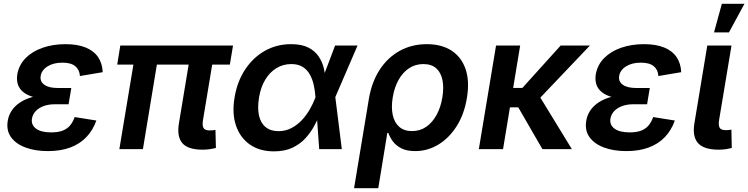

<svg xmlns="http://www.w3.org/2000/svg" viewBox="-20 -779 3909 1003"><path d="M230 10.3Q162.6 10.3 112.3 -8.8Q62 -27.8 37.1 -63.2Q12.2 -98.6 20.5 -147.9Q24.9 -176.3 41 -200.9Q57.1 -225.6 85.7 -244.4Q114.3 -263.2 156.5 -274.2Q198.7 -285.2 255.9 -285.2H346.7L338.4 -234.4H268.1Q233.9 -234.4 208 -224.9Q182.1 -215.3 166.5 -198.5Q150.9 -181.6 147 -159.7Q141.6 -127 168 -107.2Q194.3 -87.4 248 -87.4Q283.2 -87.4 306.9 -96.4Q330.6 -105.5 345.7 -123.3Q360.8 -141.1 370.1 -167.5L483.4 -149.4Q465.3 -98.6 431.4 -63Q397.5 -27.3 347.2 -8.5Q296.9 10.3 230 10.3ZM253.4 -261.2Q198.7 -261.2 161.4 -270.5Q124 -279.8 102.3 -297.4Q80.6 -314.9 73.2 -338.6Q65.9 -362.3 70.3 -390.6Q79.1 -440.4 114.3 -475.8Q149.4 -511.2 203.4 -529.8Q257.3 -548.3 322.3 -548.3Q384.8 -548.3 427.2 -531Q469.7 -513.7 492.2 -481Q514.6 -448.2 516.6 -401.9L397.5 -381.8Q395.5 -414.6 373.3 -433.1Q351.1 -451.7 306.2 -451.7Q258.8 -451.7 227.8 -431.9Q196.8 -412.1 192.4 -381.3Q188 -353.5 211.4 -336.4Q234.9 -319.3 282.7 -319.3H352.5L342.8 -261.2Z M1038.6 2.9Q961.4 2.9 932.4 -31.5Q903.3 -65.9 914.6 -134.3L977.1 -511.2H1100.1L1040.5 -152.3Q1035.6 -123.5 1043 -110.6Q1050.3 -97.7 1074.7 -97.7Q1085.9 -97.7 1093 -98.4Q1100.1 -99.1 1105.5 -100.6L1107.9 -5.9Q1096.7 -2.9 1078.4 0Q1060.1 2.9 1038.6 2.9ZM603.5 0 688.5 -511.2H811L726.6 0ZM592.3 -441.4 608.4 -541H1197.3L1180.7 -441.4Z M1411.1 11.7Q1336.4 11.7 1285.4 -23.9Q1234.4 -59.6 1212.9 -122.8Q1191.4 -186 1205.1 -268.6Q1218.8 -352.5 1260.3 -415.5Q1301.8 -478.5 1363.5 -513.4Q1425.3 -548.3 1501 -548.3Q1556.2 -548.3 1590.8 -530.5Q1625.5 -512.7 1644.8 -483.9Q1664.1 -455.1 1671.9 -421.4Q1679.7 -387.7 1681.2 -356H1720.7L1731.4 -273.9L1765.6 0H1647.5L1627.9 -272Q1626 -302.7 1619.4 -333.3Q1612.8 -363.8 1599.1 -388.9Q1585.4 -414.1 1561.8 -429.2Q1538.1 -444.3 1501.5 -444.3Q1459 -444.3 1424.1 -423.1Q1389.2 -401.9 1365.5 -362.5Q1341.8 -323.2 1333 -268.6Q1324.2 -214.8 1333 -175.5Q1341.8 -136.2 1367.7 -115Q1393.6 -93.8 1435.1 -93.8Q1471.2 -93.8 1501.7 -109.6Q1532.2 -125.5 1556.4 -151.1Q1580.6 -176.8 1598.4 -207.8Q1616.2 -238.8 1627.4 -269L1730.5 -541H1847.7L1730.5 -269L1692.9 -189.5H1654.8Q1641.1 -157.7 1622.3 -122.6Q1603.5 -87.4 1575.7 -56.9Q1547.9 -26.4 1507.6 -7.3Q1467.3 11.7 1411.1 11.7Z M1829.6 204.1 1907.2 -263.7Q1921.9 -350.1 1963.1 -414.1Q2004.4 -478 2067.6 -513.2Q2130.9 -548.3 2210 -548.3Q2286.6 -548.3 2338.4 -514.9Q2390.1 -481.4 2411.9 -418.9Q2433.6 -356.4 2419.4 -269.5Q2405.8 -183.6 2366.2 -120.8Q2326.7 -58.1 2270.3 -23.9Q2213.9 10.3 2148.9 10.3Q2104 10.3 2075.7 -4.6Q2047.4 -19.5 2031.7 -41.3Q2016.1 -63 2008.3 -85H2003.4L1956.1 204.1ZM2132.3 -94.2Q2174.3 -94.2 2206.8 -116.7Q2239.3 -139.2 2261 -179.2Q2282.7 -219.2 2291 -271Q2299.3 -322.3 2291.3 -361.3Q2283.2 -400.4 2258.5 -422.4Q2233.9 -444.3 2191.4 -444.3Q2150.4 -444.3 2117.4 -422.9Q2084.5 -401.4 2062.5 -362.5Q2040.5 -323.7 2031.7 -271Q2022.9 -218.3 2031.7 -178.2Q2040.5 -138.2 2065.9 -116.2Q2091.3 -94.2 2132.3 -94.2Z M2697.3 -541 2607.9 0H2481.4L2571.3 -541ZM3061.5 -541 2754.4 -218.3H2609.4L2625 -319.8H2709L2908.7 -541ZM2813.5 0 2684.6 -223.1 2786.1 -296.4 2967.3 0Z M3252 10.3Q3184.6 10.3 3134.3 -8.8Q3084 -27.8 3059.1 -63.2Q3034.2 -98.6 3042.5 -147.9Q3046.9 -176.3 3063 -200.9Q3079.1 -225.6 3107.7 -244.4Q3136.2 -263.2 3178.5 -274.2Q3220.7 -285.2 3277.8 -285.2H3368.7L3360.4 -234.4H3290Q3255.9 -234.4 3230 -224.9Q3204.1 -215.3 3188.5 -198.5Q3172.9 -181.6 3168.9 -159.7Q3163.6 -127 3189.9 -107.2Q3216.3 -87.4 3270 -87.4Q3305.2 -87.4 3328.9 -96.4Q3352.5 -105.5 3367.7 -123.3Q3382.8 -141.1 3392.1 -167.5L3505.4 -149.4Q3487.3 -98.6 3453.4 -63Q3419.4 -27.3 3369.1 -8.5Q3318.8 10.3 3252 10.3ZM3275.4 -261.2Q3220.7 -261.2 3183.3 -270.5Q3146 -279.8 3124.3 -297.4Q3102.5 -314.9 3095.2 -338.6Q3087.9 -362.3 3092.3 -390.6Q3101.1 -440.4 3136.2 -475.8Q3171.4 -511.2 3225.3 -529.8Q3279.3 -548.3 3344.2 -548.3Q3406.7 -548.3 3449.2 -531Q3491.7 -513.7 3514.2 -481Q3536.6 -448.2 3538.6 -401.9L3419.4 -381.8Q3417.5 -414.6 3395.3 -433.1Q3373 -451.7 3328.1 -451.7Q3280.8 -451.7 3249.8 -431.9Q3218.8 -412.1 3214.4 -381.3Q3210 -353.5 3233.4 -336.4Q3256.8 -319.3 3304.7 -319.3H3374.5L3364.7 -261.2Z M3734.9 2.9Q3657.2 2.9 3626.7 -31.2Q3596.2 -65.4 3607.4 -134.3L3674.8 -541H3801.3L3736.8 -153.8Q3731.9 -124.5 3739.3 -111.8Q3746.6 -99.1 3771 -99.1Q3782.2 -99.1 3789.1 -99.9Q3795.9 -100.6 3800.8 -102.1L3802.7 -5.9Q3792 -2.9 3774.2 0Q3756.3 2.9 3734.9 2.9ZM3710 -609.9 3751 -759.3H3869.1L3788.1 -609.9Z"/></svg>

Font: Inter 17pt SemiBold
Style: Italic
Weight: 600
Italic angle: -9.3988°
Version: Version 4.001;git-66647c0bb